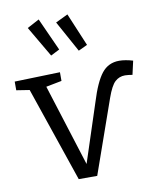

<svg xmlns="http://www.w3.org/2000/svg" viewBox="-94 -873 768 944"><g transform="rotate(-10 290.5 -401.5)"><path d="M586.7 -525.3 571.3 -457Q561.3 -458.7 552.2 -459.8Q543 -461 534.3 -461Q505.3 -461 484.5 -441.8Q463.7 -422.7 443.3 -364.7L314.3 2H222L57.3 -481L71.7 -469.7L-4.7 -481.7V-525L222.3 -531.7V-488.3L133 -471L140.7 -483.3L276.7 -52.7H269L369 -358Q398 -452.7 431 -494.7Q464 -536.7 518.7 -536.7Q534 -536.7 550.8 -533.8Q567.7 -531 586.7 -525.3ZM194 -620 238 -642.3 164.3 -805.3 104.3 -773.3ZM332 -620 376.7 -641 307.7 -805.3 246.3 -775.7Z"/></g></svg>

Font: Bitter Thin
Style: Regular
Weight: 100
Designer: Sol Matas, and Bitter project Authors
Foundry: Sol Matas
Version: Version 2.002